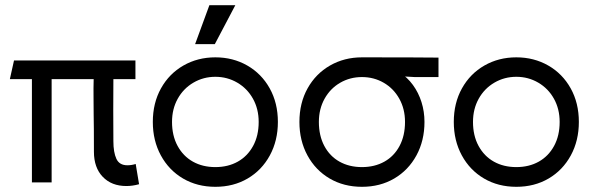

<svg xmlns="http://www.w3.org/2000/svg" viewBox="-20 -703 2290 740"><path d="M342 -118Q342 -221 341 -260Q341 -294 340.5 -328Q340 -362 341 -398H179V0H103V-398H18L34 -470H502V-398H417Q416 -279 417 -159Q417 -116 428.5 -91Q440 -66 471 -66Q487 -66 503 -71L516 7Q491 14 467 14Q410 14 376 -21.5Q342 -57 342 -118Z M643 -233Q643 -180 664.5 -140.5Q686 -101 723.5 -80Q761 -59 810 -59Q859 -59 896.5 -80Q934 -101 955.5 -140.5Q977 -180 977 -233Q977 -283 955 -322.5Q933 -362 894.5 -384.5Q856 -407 810 -407Q764 -407 725.5 -384.5Q687 -362 665 -322.5Q643 -283 643 -233ZM569 -233Q569 -306 600.5 -362.5Q632 -419 687 -450.5Q742 -482 810 -482Q878 -482 933 -450.5Q988 -419 1019.5 -362.5Q1051 -306 1051 -233Q1051 -161 1020 -104Q989 -47 934.5 -15Q880 17 810 17Q740 17 685.5 -15Q631 -47 600 -104Q569 -161 569 -233ZM887 -683 808 -533H732L787 -683Z M1209 -233Q1209 -180 1230 -140.5Q1251 -101 1288.5 -80Q1326 -59 1375 -59Q1424 -59 1461.5 -80Q1499 -101 1520 -140.5Q1541 -180 1541 -233Q1541 -283 1519 -322.5Q1497 -362 1459 -384Q1421 -406 1375 -406Q1329 -406 1291 -384Q1253 -362 1231 -322.5Q1209 -283 1209 -233ZM1375 -482Q1588 -482 1670 -481V-406H1578L1508 -410L1519 -425Q1550 -405 1571.5 -375.5Q1593 -346 1604.5 -309.5Q1616 -273 1616 -233Q1616 -161 1585 -104Q1554 -47 1499.5 -15Q1445 17 1375 17Q1305 17 1250.5 -15Q1196 -47 1165 -104Q1134 -161 1134 -233Q1134 -306 1165.5 -362.5Q1197 -419 1252 -450.5Q1307 -482 1375 -482Z M1803 -233Q1803 -180 1824.5 -140.5Q1846 -101 1883.5 -80Q1921 -59 1970 -59Q2019 -59 2056.5 -80Q2094 -101 2115.5 -140.5Q2137 -180 2137 -233Q2137 -283 2115 -322.5Q2093 -362 2054.5 -384.5Q2016 -407 1970 -407Q1924 -407 1885.5 -384.5Q1847 -362 1825 -322.5Q1803 -283 1803 -233ZM1729 -233Q1729 -306 1760.5 -362.5Q1792 -419 1847 -450.5Q1902 -482 1970 -482Q2038 -482 2093 -450.5Q2148 -419 2179.5 -362.5Q2211 -306 2211 -233Q2211 -161 2180 -104Q2149 -47 2094.5 -15Q2040 17 1970 17Q1900 17 1845.5 -15Q1791 -47 1760 -104Q1729 -161 1729 -233Z"/></svg>

Font: Kreadon
Style: Regular
Weight: 400
Designer: kohakuno
Foundry: StudioGnu
Version: Version 1.000;Glyphs 3.1.2 (3151)